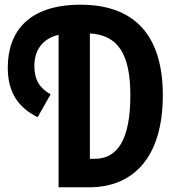

<svg xmlns="http://www.w3.org/2000/svg" viewBox="-20 -796 740 816"><path d="M322 -776C105 -776 13 -665 13 -508C13 -402 59 -338 140 -298L195 -395C149 -421 126 -457 126 -515C126 -579 157 -631 229 -648V0H359C548 0 672 -129 672 -391C672 -649 549 -776 322 -776ZM382 -121H362V-654C479 -647 534 -570 534 -391C534 -200 478 -121 382 -121Z"/></svg>

Font: Kawkab Mono
Style: Bold
Weight: 700
Monospace: yes
Designer: Abdullah Arif
Foundry: Abdullah Arif
Version: Version 1.000;PS 000.500;hotconv 1.0.88;makeotf.lib2.5.64775